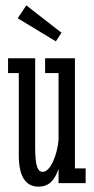

<svg xmlns="http://www.w3.org/2000/svg" viewBox="-20 -682 351 715"><path d="M299 -55H259V-465H148V-410H198V-160C193 -105 168 -42 139 -42C122 -42 111 -59 111 -133V-465H10V-410H50V-102C50 -12 85 13 123 13C152 13 179 2 198 -53V0H299ZM46 -614 188 -528 209 -560 78 -662Z"/></svg>

Font: Stint Ultra Condensed
Style: Regular
Weight: 400
Width: 1
Designer: Astigmatic (AOETI)
Foundry: Astigmatic (AOETI)
Version: Version 1.000